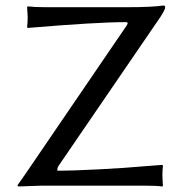

<svg xmlns="http://www.w3.org/2000/svg" viewBox="-20 -671 662 694"><path d="M187 -54Q245 -54 340 -59Q435 -64 501 -70L567 -75L569 -72Q567 -56 567 -39Q567 -28 569 0L567 3Q543 0 496 0H133L46 3L43 -1Q49 -9 58 -22.5Q67 -36 69 -38L438 -579Q446 -591 435 -591Q329 -591 80 -570L78 -573Q80 -589 80 -606Q80 -617 78 -645L80 -648Q104 -645 141 -645H445Q526 -645 571 -651Q577 -651 577 -645Q577 -633 547 -591L192 -72Q187 -65 187 -54Z"/></svg>

Font: Libertinus Sans
Style: Regular
Weight: 400
Designer: Philipp H. Poll
Foundry: Khaled Hosny
Version: Version 6.1